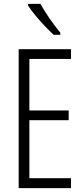

<svg xmlns="http://www.w3.org/2000/svg" viewBox="-20 -967 432 987"><path d="M345 0H76V-714H345V-664H131V-399H333V-349H131V-51H345ZM188 -947Q209 -909 236.5 -869.5Q264 -830 290 -799V-788H256Q236 -806 211 -832.5Q186 -859 162.5 -887Q139 -915 124 -939V-947Z"/></svg>

Font: Noto Sans Tamil ExtraCondensed Light
Style: Regular
Weight: 300
Width: 2
Designer: Jelle Bosma - Monotype Design Team
Foundry: Monotype Imaging Inc.
Version: Version 2.004; ttfautohint (v1.8.4.7-5d5b)